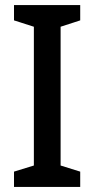

<svg xmlns="http://www.w3.org/2000/svg" viewBox="-20 -734 371 754"><path d="M295 0H35V-60L113 -84V-629L35 -654V-714H295V-654L218 -629V-84L295 -60Z"/></svg>

Font: Noto Sans Gujarati UI SemiCondensed Medium
Style: Regular
Weight: 500
Width: 4
Designer: Jelle Bosma - Monotype Design Team, Universal Thirst
Foundry: Monotype Imaging Inc.
Version: Version 2.106; ttfautohint (v1.8.4.7-5d5b)